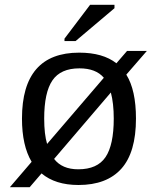

<svg xmlns="http://www.w3.org/2000/svg" viewBox="-20 -756 651 795"><path d="M543 -265Q543 -125 482.5 -57.5Q422 10 305 10Q209 10 152 -38L103 19H21L111 -86Q71 -153 71 -265Q71 -538 308 -538Q406 -538 462 -494L506 -545H588L503 -447Q543 -383 543 -265ZM451 -265Q451 -328 439 -373L204 -98Q237 -55 304 -55Q383 -55 417 -105.5Q451 -156 451 -265ZM163 -265Q163 -200 175 -160L410 -434Q377 -473 309 -473Q231 -473 197 -423Q163 -373 163 -265ZM247 -586V-596L353 -736H454V-722L293 -586Z"/></svg>

Font: Libra Sans
Style: Regular
Weight: 400
Foundry: Context Ltd
Version: Version 1.000; ttfautohint (v1.3)